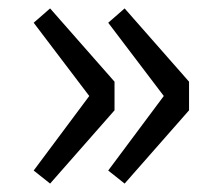

<svg xmlns="http://www.w3.org/2000/svg" viewBox="-20 -510 519 456"><path d="M60 -105 192 -282 60 -456 99 -490 252 -316V-248L99 -74ZM237 -105 369 -282 237 -456 276 -490 429 -316V-248L276 -74Z"/></svg>

Font: Noto Sans SC
Style: Regular
Weight: 400
Designer: Ryoko NISHIZUKA ____ (kana & ideographs); Paul D. Hunt (Latin, Greek & Cyrillic); Wenlong ZHANG ___ (bopomofo); Sandoll 
Foundry: Adobe Systems Incorporated
Version: Version 1.004